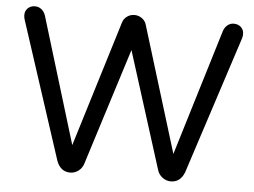

<svg xmlns="http://www.w3.org/2000/svg" viewBox="-51 -767 1108 836"><g transform="rotate(5 503.5 -349.0)"><path d="M556.2 -665 725.1 -115.2 893.1 -667Q898.4 -683.1 910.4 -693.1Q922.4 -703.1 938 -703.1Q958 -703.1 970.5 -690.7Q982.9 -678.2 981.9 -659.2Q981.9 -652.3 979 -642.1L783.2 -40Q765.6 4.9 724.1 4.9Q704.1 4.9 687.5 -7.6Q670.9 -20 665 -40L503.9 -549.8L342.8 -40Q336.9 -20 320.6 -7.6Q304.2 4.9 284.2 4.9Q242.7 4.9 225.1 -40L28.8 -642.1Q25.9 -652.3 25.9 -659.2Q24.9 -678.2 37.4 -690.7Q49.8 -703.1 69.8 -703.1Q85.4 -703.1 97.7 -693.1Q109.9 -683.1 115.2 -667L283.2 -115.2L452.1 -665Q457 -682.1 471.4 -692.6Q485.8 -703.1 503.9 -703.1Q522 -703.1 536.6 -692.6Q551.3 -682.1 556.2 -665Z"/></g></svg>

Font: Aka-Acid-Varela
Style: Regular
Weight: 400
Designer: Joe Prince, Avraham Cornfeld, Cyberella
Foundry: Joe Prince, Avraham Cornfeld, Cyberella
Version: Version 2.000; ttfautohint (v1.5.33-1714) -l 8 -r 50 -G 200 